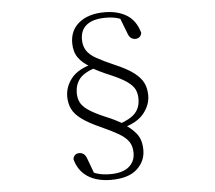

<svg xmlns="http://www.w3.org/2000/svg" viewBox="-58 -815 1115 998"><g transform="rotate(-5 500.0 -315.5)"><path d="M483 120Q408 120 360 88.5Q312 57 296 -4Q298 -18 306.5 -25.5Q315 -33 328 -33Q341 -33 351.5 -25.5Q362 -18 369 3L402 92L365 59Q388 74 415.5 82Q443 90 480 90Q544 90 577 63Q610 36 610 -10Q610 -45 594 -68.5Q578 -92 543 -112.5Q508 -133 450 -159Q390 -186 355 -211.5Q320 -237 306 -266Q292 -295 292 -331Q292 -383 327 -426.5Q362 -470 442 -490L443 -497L454 -469Q389 -448 366 -417.5Q343 -387 343 -345Q343 -319 353 -297.5Q363 -276 392 -255.5Q421 -235 477 -211Q509 -198 533.5 -185.5Q558 -173 578 -161V-157Q613 -136 637.5 -104.5Q662 -73 662 -20Q662 39 617 79.5Q572 120 483 120ZM523 -751Q591 -751 638.5 -722Q686 -693 704 -628Q702 -614 693 -606.5Q684 -599 671 -599Q659 -599 648.5 -606.5Q638 -614 631 -635L597 -723L638 -691Q614 -707 588 -714.5Q562 -722 525 -722Q462 -722 428 -696Q394 -670 394 -620Q394 -586 409.5 -562Q425 -538 460 -518.5Q495 -499 550 -475Q614 -448 649 -421.5Q684 -395 698 -366.5Q712 -338 712 -300Q712 -252 677.5 -208Q643 -164 561 -142L560 -137L549 -165Q610 -186 635 -214.5Q660 -243 660 -288Q660 -313 651 -334Q642 -355 613 -376.5Q584 -398 523 -424Q494 -436 470.5 -447.5Q447 -459 425 -471V-477Q385 -499 363.5 -529.5Q342 -560 342 -606Q342 -673 391 -712Q440 -751 523 -751Z"/></g></svg>

Font: Noto Serif KR ExtraLight Light
Style: Regular
Weight: 300
Version: Version 2.003-H1;hotconv 1.1.1;makeotfexe 2.6.0